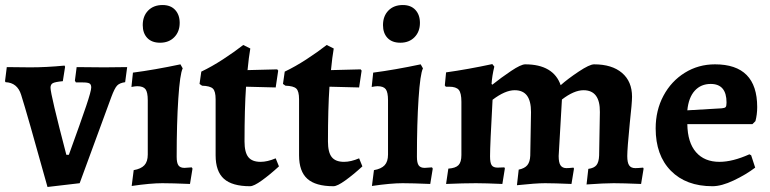

<svg xmlns="http://www.w3.org/2000/svg" viewBox="-31 -729 3065 764"><path d="M53 -352Q38 -400 -9 -402L-11 -406L-4 -462L90 -461Q153 -461 226 -468L228 -463L219 -406Q188 -403 179 -398Q170 -393 170 -380Q170 -354 233 -113H243Q292 -248 312 -307.5Q332 -367 332 -381Q332 -393 325 -397Q318 -401 299 -401H271L267 -408L274 -462L384 -461L475 -462L467 -402Q445 -399 435 -388.5Q425 -378 412 -343L286 0L158 15Q76 -280 53 -352Z M501 -52Q530 -57 543.5 -71.5Q557 -86 557 -114V-330Q557 -362 548 -374Q539 -386 515 -386Q507 -386 492 -383L498 -440Q583 -451 687 -473L696 -457Q685 -435 678.5 -336.5Q672 -238 672 -105Q672 -81 679 -71Q686 -61 703 -61L732 -63L735 -58L725 3Q654 0 615 0Q568 0 493 11ZM537 -629Q537 -665 558.5 -687Q580 -709 616 -709Q648 -709 666 -689.5Q684 -670 684 -638Q684 -603 662.5 -581Q641 -559 606 -559Q573 -559 555 -578Q537 -597 537 -629Z M827 -111V-334Q827 -366 816 -376.5Q805 -387 773 -388L763 -395L770 -444Q812 -464 856.5 -493Q901 -522 937 -550L965 -536Q959 -502 954 -450L1072 -453L1076 -448L1066 -381L948 -384Q942 -297 942 -166Q942 -123 957 -104Q972 -85 1006 -85Q1033 -85 1066 -99L1079 -67Q1043 -34 1011 -11Q979 12 964 12Q893 12 860 -17.5Q827 -47 827 -111Z M1159 -111V-334Q1159 -366 1148 -376.5Q1137 -387 1105 -388L1095 -395L1102 -444Q1144 -464 1188.5 -493Q1233 -522 1269 -550L1297 -536Q1291 -502 1286 -450L1404 -453L1408 -448L1398 -381L1280 -384Q1274 -297 1274 -166Q1274 -123 1289 -104Q1304 -85 1338 -85Q1365 -85 1398 -99L1411 -67Q1375 -34 1343 -11Q1311 12 1296 12Q1225 12 1192 -17.5Q1159 -47 1159 -111Z M1457 -52Q1486 -57 1499.5 -71.5Q1513 -86 1513 -114V-330Q1513 -362 1504 -374Q1495 -386 1471 -386Q1463 -386 1448 -383L1454 -440Q1539 -451 1643 -473L1652 -457Q1641 -435 1634.5 -336.5Q1628 -238 1628 -105Q1628 -81 1635 -71Q1642 -61 1659 -61L1688 -63L1691 -58L1681 3Q1610 0 1571 0Q1524 0 1449 11ZM1493 -629Q1493 -665 1514.5 -687Q1536 -709 1572 -709Q1604 -709 1622 -689.5Q1640 -670 1640 -638Q1640 -603 1618.5 -581Q1597 -559 1562 -559Q1529 -559 1511 -578Q1493 -597 1493 -629Z M2079 -110 2082 -283Q2082 -327 2066 -348.5Q2050 -370 2017 -370Q1979 -370 1929 -332Q1919 -152 1919 -107Q1919 -81 1925.5 -71.5Q1932 -62 1949 -62L1976 -63L1978 -59L1968 3Q1900 0 1863 0Q1814 0 1744 3L1753 -58Q1782 -60 1793.5 -72Q1805 -84 1805 -112V-324Q1805 -359 1794.5 -371.5Q1784 -384 1756 -384H1743L1739 -389L1744 -441Q1830 -453 1928 -474L1936 -464Q1927 -427 1925 -395L1928 -392Q1963 -420 2002.5 -446.5Q2042 -473 2059 -473Q2115 -473 2150.5 -452Q2186 -431 2200 -390Q2228 -415 2271.5 -444Q2315 -473 2333 -473Q2404 -473 2444 -439Q2484 -405 2484 -344Q2484 -320 2475 -239Q2465 -137 2465 -108Q2465 -82 2472.5 -71Q2480 -60 2497 -60Q2507 -60 2528 -62L2530 -58L2520 3Q2448 0 2411 0Q2374 0 2303 5L2310 -57Q2333 -60 2342.5 -72Q2352 -84 2353 -110L2356 -283Q2357 -370 2291 -370Q2253 -370 2205 -333L2192 -108Q2192 -82 2199.5 -71Q2207 -60 2223 -60Q2233 -60 2251 -62L2253 -58L2243 3Q2174 0 2138 0Q2101 0 2026 8L2033 -54Q2057 -59 2067.5 -72Q2078 -85 2079 -110Z M2578 -218Q2578 -290 2609 -348Q2640 -406 2694 -439.5Q2748 -473 2814 -473Q2982 -473 2982 -303Q2982 -273 2975 -247L2963 -235H2704Q2705 -162 2738.5 -123.5Q2772 -85 2832 -85Q2884 -85 2951 -115L2958 -111L2974 -62Q2937 -34 2888.5 -11Q2840 12 2804 12Q2699 12 2638.5 -49.5Q2578 -111 2578 -218ZM2841 -298Q2853 -299 2856.5 -303Q2860 -307 2860 -321Q2860 -395 2797 -395Q2758 -395 2733.5 -368Q2709 -341 2704 -290Z"/></svg>

Font: Alegreya
Style: Bold
Weight: 700
Designer: Juan Pablo del Peral
Foundry: Huerta Tipografica
Version: Version 2.008; ttfautohint (v1.8)